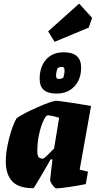

<svg xmlns="http://www.w3.org/2000/svg" viewBox="-20 -1036 544 1065"><path d="M422 -95 468 -84 456 -15Q424 -8 368 0.5Q312 9 292 9Q285 9 271 -10.5Q257 -30 258 -40L271 -152H261Q258 -147 254 -140Q250 -133 245 -124Q236 -109 202 -50.5Q168 8 165 8Q83 8 47.5 -30.5Q12 -69 12 -141Q12 -197 31 -270Q50 -343 72 -380Q106 -405 188 -441Q270 -477 293 -477Q305 -477 382.5 -465Q460 -453 485 -448ZM280 -212 308 -383Q252 -399 243 -396Q234 -394 220.5 -365.5Q207 -337 197 -292Q187 -247 187 -198Q187 -174 194 -165Q201 -156 219 -156Q226 -156 280 -212ZM200 -599Q200 -665 235.5 -705.5Q271 -746 334 -746Q430 -746 430 -661Q430 -597 393 -557Q356 -517 293 -517Q247 -517 223.5 -536.5Q200 -556 200 -599ZM330 -604Q338 -622 338 -645Q338 -657 334 -661Q330 -665 320 -665Q312 -665 300 -659Q291 -636 291 -616Q291 -606 295 -602Q299 -598 308 -598Q318 -598 330 -604ZM247 -862 419 -1016 491 -937 472 -883 283 -804Z"/></svg>

Font: Grenze Black
Style: Italic
Weight: 900
Italic angle: -10°
Designer: Renata Polastri
Foundry: Omnibus-Type
Version: Version 1.002; ttfautohint (v1.8)